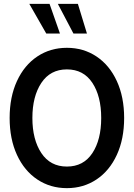

<svg xmlns="http://www.w3.org/2000/svg" viewBox="-20 -962 694 996"><path d="M30 -350Q30 -459 68 -541.5Q106 -624 173.5 -669Q241 -714 327 -714Q413 -714 480.5 -669Q548 -624 586 -541.5Q624 -459 624 -350Q624 -241 586 -158.5Q548 -76 480.5 -31Q413 14 327 14Q241 14 173.5 -31Q106 -76 68 -158.5Q30 -241 30 -350ZM505 -350Q505 -463 459 -532.5Q413 -602 327 -602Q241 -602 194.5 -532Q148 -462 148 -350Q148 -238 194.5 -168Q241 -98 327 -98Q413 -98 459 -167.5Q505 -237 505 -350ZM220 -788 132 -942H237L291 -788ZM361 -788 280 -942H384L431 -788Z"/></svg>

Font: Cabin Condensed SemiBold
Style: Regular
Weight: 600
Width: 3
Designer: Pablo Impallari
Foundry: Pablo Impallari. http://www.impallari.com Igino Marini. http://www.ikern.com
Version: Version 2.001